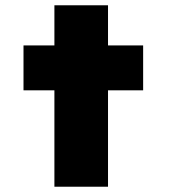

<svg xmlns="http://www.w3.org/2000/svg" viewBox="-20 -707 653 727"><path d="M186 0V-687H389V0ZM69 -365V-535H522V-365Z"/></svg>

Font: Lexend Giga Black
Style: Regular
Weight: 900
Designer: Bonnie Shaver-Troup, Thomas Jockin
Foundry: Lexend
Version: Version 1.007